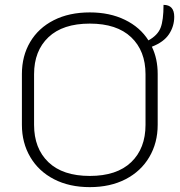

<svg xmlns="http://www.w3.org/2000/svg" viewBox="-20 -760 738 789"><path d="M604 -568Q628 -519 628 -456V-247Q628 -173 593.5 -114.5Q559 -56 496 -23.5Q433 9 349 9Q265 9 202 -23.5Q139 -56 104.5 -114.5Q70 -173 70 -247V-456Q70 -530 104 -587.5Q138 -645 201 -677Q264 -709 349 -709Q431 -709 493.5 -678.5Q556 -648 590 -594Q628 -615 640 -646Q652 -677 652 -740Q696 -740 696 -691Q696 -652 674.5 -619.5Q653 -587 604 -568ZM578 -455Q578 -551 519 -607Q460 -663 349 -663Q238 -663 179 -607Q120 -551 120 -455V-247Q120 -150 179 -93.5Q238 -37 349 -37Q460 -37 519 -93.5Q578 -150 578 -247Z"/></svg>

Font: K2D Thin
Style: Regular
Weight: 100
Designer: Katatrad Aksorn Co.,Ltd.
Foundry: Cadson Demak Co.,Ltd.
Version: Version 1.000; ttfautohint (v1.6)